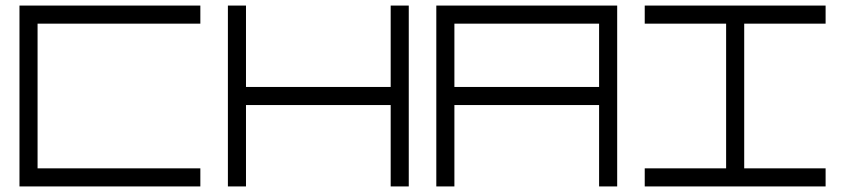

<svg xmlns="http://www.w3.org/2000/svg" viewBox="-20 -670 3036 690"><path d="M115 -585V-65H700V0H50V-65V-585V-650H700V-585ZM115 -585Z M1384 -357.5V-650H1449V0H1384V-292.5H864V0H799V-650H864V-357.5ZM1384 -357.5Z M2133 -585H1613V-357.5H2133ZM2198 0H2133V-292.5H1613V0H1548V-585V-650H2198ZM2198 -585Z M2654.5 -65H2947V0H2297V-65H2589.5V-585H2297V-650H2947V-585H2654.5ZM2654.5 -65Z"/></svg>

Font: skuare
Style: Regular
Weight: 400
Designer: Dinesh Verma
Version: 0.0.1;FontRapid 1.4.1